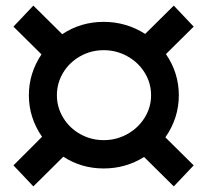

<svg xmlns="http://www.w3.org/2000/svg" viewBox="-20 -660 740 685"><path d="M570 -170 671 -70 600 5 494 -100Q429 -59 350 -59Q270 -59 206 -101L99 5L28 -70L130 -172Q83 -240 83 -320Q83 -399 128 -466L28 -565L99 -640L202 -538Q268 -582 350 -582Q430 -582 498 -539L600 -640L671 -565L572 -467Q618 -400 618 -320Q618 -239 570 -170ZM519 -320Q519 -364 496 -401Q473 -438 434 -459.5Q395 -481 350 -481Q305 -481 266.5 -459.5Q228 -438 205.5 -401Q183 -364 183 -320Q183 -277 205.5 -240Q228 -203 266.5 -181.5Q305 -160 350 -160Q395 -160 434 -181.5Q473 -203 496 -240Q519 -277 519 -320Z"/></svg>

Font: APTA Sans SemiBold
Style: Bold
Weight: 600
Version: Version 7.200